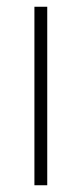

<svg xmlns="http://www.w3.org/2000/svg" viewBox="-20 -549 242 569"><path d="M120 0H82V-529H120Z"/></svg>

Font: Noto Sans Sinhala UI SemiCondensed ExtraLight
Style: Regular
Weight: 200
Width: 4
Designer: Jelle Bosma - Monotype Design Team
Foundry: Monotype Imaging Inc.
Version: Version 2.006; ttfautohint (v1.8.4.7-5d5b)